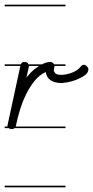

<svg xmlns="http://www.w3.org/2000/svg" viewBox="-20 -562 398 821"><path d="M260 -280H213V-278Q213 -275 211.5 -270.5Q210 -266 210 -263Q210 -256 216 -249Q222 -242 242 -242Q253 -242 265 -244.5Q277 -247 288.5 -251.5Q300 -256 309.5 -262.5Q319 -269 325 -277Q331 -285 338 -285Q345 -285 351.5 -278.5Q358 -272 358 -266Q358 -251 342.5 -240Q327 -229 306.5 -221Q286 -213 267.5 -210Q249 -207 243 -207Q213 -207 195.5 -219.5Q178 -232 176 -254Q150 -243 129 -217.5Q108 -192 92 -159.5Q76 -127 65 -91Q54 -55 48 -24L47 -21H260V-14H42Q38 -10 30 -10Q23 -10 17 -14H0V-21H12Q12 -23 12 -25Q12 -26 12.5 -27.5Q13 -29 13 -30L67 -280H0V-287H69Q73 -297 84 -297Q94 -297 99 -292Q101 -289 102 -287H160Q164 -289 168 -291Q182 -297 196 -297Q202 -297 207 -292Q210 -290 211 -287H260ZM260 -535H0V-542H260ZM260 239H0V232H260ZM103 -277Q103 -276 103 -275L93 -230Q102 -242 114 -254Q126 -266 140 -275Q143 -278 147 -280H104Q104 -279 103 -277Z"/></svg>

Font: Gruenewald VA 1. Klasse
Style: Regular
Weight: 400
Designer: Peter Wiegel
Foundry: Peter Wiegel, nach dem Schriftentwurf von Dr. H. Gr¸newald
Version: Version 0.007